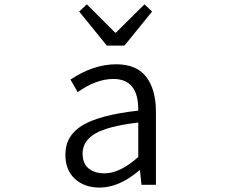

<svg xmlns="http://www.w3.org/2000/svg" viewBox="-20 -849 1040 882"><path d="M437.5 12.7Q368.2 12.7 324.2 -27.3Q280.3 -67.4 280.3 -138.7Q280.3 -226.6 359.9 -273.9Q439.5 -321.3 615.2 -340.8Q617.2 -486.3 501 -486.3Q421.9 -486.3 336.9 -425.8L303.7 -483.4Q409.2 -553.7 513.7 -553.7Q607.4 -553.7 651.9 -495.6Q696.3 -437.5 696.3 -335V0H629.9L623 -66.4H620.1Q527.3 12.7 437.5 12.7ZM460 -52.7Q531.2 -52.7 615.2 -127.9V-286.1Q475.6 -269.5 417.5 -235.4Q359.4 -201.2 359.4 -143.6Q359.4 -97.7 387.2 -75.2Q415 -52.7 460 -52.7ZM470.7 -639.6 343.8 -795.9 378.9 -829.1 508.8 -699.2H512.7L643.6 -829.1L678.7 -795.9L551.8 -639.6Z"/></svg>

Font: GenEi Gothic M SemiLight
Style: Regular
Weight: 350
Designer: o_tamon (Modified); [Source Han Sans]
Ryoko NISHIZUKA  (kana & ideographs); Paul D. Hunt (Latin, Greek & Cyrillic); Wenl
Version: Version 1.1a;Original Version 1.004